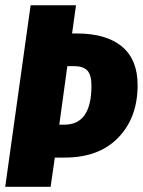

<svg xmlns="http://www.w3.org/2000/svg" viewBox="-20 -715 547 735"><path d="M272.9 -586.9Q386.7 -586.9 446.8 -536.9Q506.8 -486.8 506.8 -389.2Q506.8 -265.1 433.1 -188.5Q359.4 -111.8 228 -111.8H189.9L173.8 0H0L97.2 -694.8H271L255.9 -586.9ZM227.1 -237.8Q330.1 -237.8 330.1 -387.2Q330.1 -428.2 314.2 -445.1Q298.3 -461.9 263.2 -461.9H237.8L207 -237.8Z"/></svg>

Font: Fira Sans Compressed ExtraBold
Style: Italic
Weight: 800
Width: 3
Italic angle: -8°
Designer: Carrois Corporate & Edenspiekermann AG
Foundry: Carrois Corporate GbR & Edenspiekermann AG
Version: Version 4.203;PS 004.203;hotconv 1.0.88;makeotf.lib2.5.64775